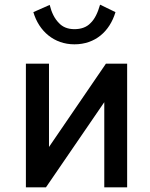

<svg xmlns="http://www.w3.org/2000/svg" viewBox="-20 -803 643 823"><path d="M190 -173V-530H91V0H177L427 -365V0H525V-530H434ZM299 -678C271 -678 248 -687 232 -705C214 -723 201 -749 193 -782L123 -751C147 -669 212 -613 299 -613C388 -613 450 -668 475 -751L409 -783C399 -748 386 -721 368 -704C351 -686 327 -678 299 -678Z"/></svg>

Font: Cheyenne Sans Medium
Style: Regular
Weight: 500
Designer: The Public Sans project authors (U.S. Web Design System), Libre Franklin designed by Pablo Impallari and Rodrigo Fuenzal
Foundry: The Cheyenne Sans Project Authors
Version: Version 2.007